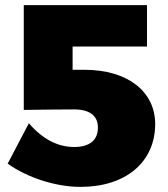

<svg xmlns="http://www.w3.org/2000/svg" viewBox="-20 -722 657 751"><path d="M264 -449V-540H555V-702H73V-292C115 -293 236 -294 270 -294C331 -294 363 -269 363 -223C363 -174 331 -147 270 -147C206 -147 146 -178 93 -240L10 -82C87 -27 198 9 295 9C472 9 587 -88 587 -237C587 -364 479 -449 311 -449Z"/></svg>

Font: Montserrat ExtraBold
Style: Regular
Weight: 800
Designer: Julieta Ulanovsky
Foundry: Julieta Ulanovsky
Version: Version 4.000